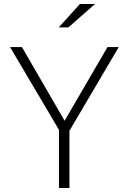

<svg xmlns="http://www.w3.org/2000/svg" viewBox="-20 -934 640 954"><path d="M273 0V-289L30 -700H89L301 -334L514 -700H570L325 -284V0ZM272 -798 377 -914H452L320 -798Z"/></svg>

Font: Red Hat Mono VF Light
Style: Regular
Weight: 300
Monospace: yes
Designer: Pentagram, MCKL
Foundry: Pentagram, MCKL
Version: Version 1.023